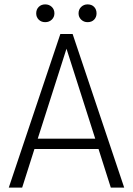

<svg xmlns="http://www.w3.org/2000/svg" viewBox="-20 -855 606 875"><path d="M429 -176H137L81 0H20L255 -700H311L546 0H485ZM414 -223 283 -633 152 -223ZM145 -794Q145 -812 156.5 -823.5Q168 -835 186 -835Q204 -835 216 -823.5Q228 -812 228 -794Q228 -777 216 -765.5Q204 -754 186 -754Q168 -754 156.5 -765.5Q145 -777 145 -794ZM338 -794Q338 -812 350 -823.5Q362 -835 379 -835Q398 -835 409 -823.5Q420 -812 420 -794Q420 -777 409 -765.5Q398 -754 379 -754Q362 -754 350 -765.5Q338 -777 338 -794Z"/></svg>

Font: Sarabun ExtraLight
Style: Regular
Weight: 275
Designer: Suppakit Chalermlarp | Katatrad Co.,Ltd.
Foundry: Cadson Demak Co.,Ltd.
Version: Version 1.000; ttfautohint (v1.6)